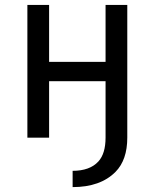

<svg xmlns="http://www.w3.org/2000/svg" viewBox="-20 -557 626 777"><path d="M90.8 0V-537.1H178.7V-306.6H407.2V-537.1H495.1V0Q495.1 90.3 447.3 138.7Q386.2 200.2 273.9 200.2V134.3Q343.3 134.3 377.9 96.7Q407.2 64.9 407.2 0V-228.5H178.7V0Z"/></svg>

Font: Consola Mono
Style: Book
Weight: 400
Monospace: yes
Designer: Wojciech Kalinowski "wmk69" (wmk69@o2.pl)
Foundry: Wojciech Kalinowski "wmk69" (wmk69@o2.pl)
Version: Version 2.1.0